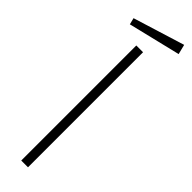

<svg xmlns="http://www.w3.org/2000/svg" viewBox="-349 -897 885 885"><g transform="rotate(45 94.0 -454.0)"><path d="M60 0H104V-750H60ZM-38 -830 -30 -798 226 -860 214 -908Z"/></g></svg>

Font: Ribes
Style: Bold
Weight: 900
Designer: Luigi Gorlero
Foundry: Collletttivo
Version: Version 2.100;Glyphs 3.1.2 (3151)